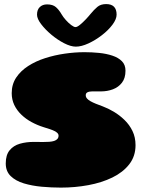

<svg xmlns="http://www.w3.org/2000/svg" viewBox="-20 -872 698 918"><path d="M271.5 25Q226 25 179.5 20.8Q133 16.5 94 4.8Q55 -7 31.2 -30Q7.5 -53 7.5 -90.5Q7.5 -131 26 -153.5Q44.5 -176 75 -184.8Q105.5 -193.5 141 -193.5Q146 -193.5 154.5 -193.5Q163 -193.5 171.2 -193.2Q179.5 -193 184.5 -193Q201.5 -193 215.2 -194Q229 -195 239 -198.2Q249 -201.5 254.5 -207.8Q260 -214 260 -224Q260 -230.5 254.8 -235.8Q249.5 -241 240 -245.8Q230.5 -250.5 217.5 -254.8Q204.5 -259 188.5 -264Q158 -273.5 130.5 -288.5Q103 -303.5 81.8 -324Q60.5 -344.5 48.2 -370.2Q36 -396 36 -426.5Q36 -468.5 57.2 -500.8Q78.5 -533 114.5 -556.2Q150.5 -579.5 195.8 -594Q241 -608.5 289.8 -615.5Q338.5 -622.5 384 -622.5Q419.5 -622.5 454 -619Q488.5 -615.5 517.2 -606Q546 -596.5 563 -579.2Q580 -562 580 -534Q580 -498.5 563.2 -476.8Q546.5 -455 519.8 -445Q493 -435 463 -435Q452.5 -435 445.8 -435Q439 -435 433.8 -435Q428.5 -435 421 -435Q414.5 -435 408.8 -434Q403 -433 398.8 -431Q394.5 -429 392.2 -425.5Q390 -422 390 -416.5Q390 -408 396 -401Q402 -394 412.8 -388Q423.5 -382 438.2 -376Q453 -370 471 -363.5Q496.5 -354 524 -337.8Q551.5 -321.5 575.2 -298.5Q599 -275.5 613.5 -245.5Q628 -215.5 628 -178Q628 -125 598 -86.5Q568 -48 517 -23.2Q466 1.5 402.5 13.2Q339 25 271.5 25ZM342.5 -649Q318.5 -649 286.8 -665.2Q255 -681.5 225.5 -706.2Q196 -731 176.5 -756.8Q157 -782.5 157 -802Q157 -825.5 170.2 -838.2Q183.5 -851 205 -851Q232.5 -851 247.5 -837.8Q262.5 -824.5 274.5 -803.5Q282 -790.5 294.8 -776.2Q307.5 -762 320.5 -752.2Q333.5 -742.5 341 -742.5Q349 -742.5 362.2 -753.2Q375.5 -764 389.5 -778.8Q403.5 -793.5 413.5 -806Q429.5 -825.5 445.5 -839Q461.5 -852.5 487.5 -852.5Q537.5 -852.5 537.5 -802Q537.5 -780.5 517.8 -754Q498 -727.5 467.2 -703.8Q436.5 -680 403 -664.5Q369.5 -649 342.5 -649Z"/></svg>

Font: Gluten Black
Style: Regular
Weight: 900
Designer: Tyler Finck
Foundry: Etcetera Type Company
Version: Version 1.300